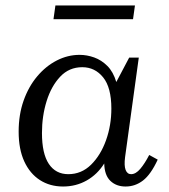

<svg xmlns="http://www.w3.org/2000/svg" viewBox="-20 -670 615 700"><path d="M48 -190Q48 -252 66 -303Q84 -354 115.5 -391.5Q147 -429 187 -449.5Q227 -470 270 -470Q297 -470 323.5 -460.5Q350 -451 371.5 -429.5Q393 -408 404 -371L451 -460H486L436 -97Q432 -66 438 -50.5Q444 -35 458 -35Q475 -35 491.5 -54.5Q508 -74 524 -105L555 -88Q530 -34 501.5 -12Q473 10 438 10Q404 10 382.5 -10.5Q361 -31 360 -74Q335 -34 296 -12Q257 10 210 10Q162 10 125.5 -13.5Q89 -37 68.5 -81.5Q48 -126 48 -190ZM133 -185Q133 -110 158 -72.5Q183 -35 229 -35Q277 -35 312 -69.5Q347 -104 366.5 -158.5Q386 -213 386 -274Q386 -351 356 -388Q326 -425 280 -425Q232 -425 199.5 -390.5Q167 -356 150 -301.5Q133 -247 133 -185ZM182 -650H472L465 -600H175Z"/></svg>

Font: Brygada 1918
Style: Italic
Weight: 400
Italic angle: -8°
Designer: Mateusz Machalski | Borys Kosmynka | Przemek Hoffer
Foundry: NIEPODLEGLA 2018
Version: Version 3.006